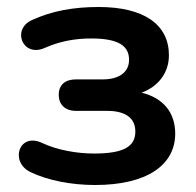

<svg xmlns="http://www.w3.org/2000/svg" viewBox="-20 -519 560 549"><path d="M252 10C400 10 481 -47 481 -137C481 -198 446 -239 385 -254C433 -272 463 -311 463 -361C463 -448 393 -499 262 -499C191 -499 128 -488 70 -461C13 -434 45 -354 108 -382C151 -401 194 -409 241 -409C322 -409 349 -386 349 -348C349 -312 320 -292 274 -292H197C166 -292 148 -276 148 -248C148 -220 166 -202 197 -202H286C338 -202 367 -182 367 -143C367 -100 334 -80 249 -80C200 -80 143 -90 101 -110C34 -142 7 -56 67 -27C117 -3 184 10 252 10Z"/></svg>

Font: Nunito
Style: Bold
Weight: 700
Designer: Vernon Adams
Foundry: Vernon Adams
Version: Version 3.602